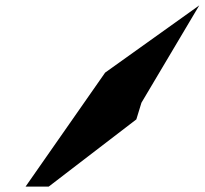

<svg xmlns="http://www.w3.org/2000/svg" viewBox="-20 -838 761 714"><path d="M75 -144H161L487 -394L506 -456L721 -818L371 -568Z"/></svg>

Font: bitstorm
Style: obl
Weight: 400
Version: Version 0.2